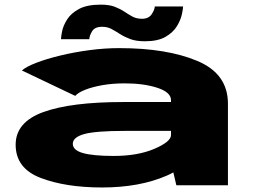

<svg xmlns="http://www.w3.org/2000/svg" viewBox="-20 -799 1092 828"><path d="M740.5 0 727.5 -55.5Q714 -48 699 -41.5Q581.5 9.5 420.5 9.5Q263 9.5 155.2 -31.8Q47.5 -73 47.5 -175Q47.5 -272.5 167 -315.8Q286.5 -359 511.5 -359H717.5V-367Q717.5 -401 659 -420.2Q600.5 -439.5 517.5 -439.5Q466 -439.5 422 -431.8Q378 -424 347.2 -411.8Q316.5 -399.5 304.5 -385.5L74.5 -495Q92 -511 136 -528Q180 -545 240 -559.5Q300 -574 366 -582.8Q432 -591.5 494 -591.5Q700 -591.5 831.5 -536Q963 -480.5 963 -352V0ZM717.5 -216.5V-234.5H518Q392 -234.5 343 -220.8Q294 -207 294 -179Q294 -151.5 337.5 -139Q381 -126.5 470 -126.5Q574 -126.5 645.8 -157.2Q717.5 -188 717.5 -216.5ZM604.5 -621Q567 -621 541.8 -630.5Q516.5 -640 497.5 -652.2Q478.5 -664.5 460.8 -674Q443 -683.5 420.5 -683.5Q388.5 -683.5 377 -663.8Q365.5 -644 365 -630H243Q243 -640.5 248 -664.8Q253 -689 269.5 -715.2Q286 -741.5 320.5 -760.2Q355 -779 414.5 -779Q451 -779 475 -769.8Q499 -760.5 516.8 -748.5Q534.5 -736.5 551.8 -727.2Q569 -718 592.5 -718Q621 -718 634 -737.5Q647 -757 647.5 -771H769.5Q769.5 -760.5 764.2 -736.5Q759 -712.5 742.8 -685.8Q726.5 -659 693.5 -640Q660.5 -621 604.5 -621Z"/></svg>

Font: Anybody UltraExpanded ExtraBold
Style: Regular
Weight: 800
Width: 9
Designer: Tyler Finck
Foundry: Etcetera Type Company
Version: Version 1.010; ttfautohint (v1.8.3) -l 8 -r 50 -G 200 -x 14 